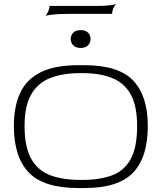

<svg xmlns="http://www.w3.org/2000/svg" viewBox="-20 -939 816 969"><path d="M375 10Q200 10 125 -68.5Q50 -147 50 -303Q50 -403 82.5 -471.5Q115 -540 186.5 -575Q258 -610 375 -610H406Q579 -610 652.5 -532Q726 -454 726 -303Q726 -146 652 -68Q578 10 406 10ZM385 -31H396Q484 -31 545.5 -54Q607 -77 639.5 -136Q672 -195 672 -303Q672 -405 639.5 -463Q607 -521 545 -545.5Q483 -570 396 -570H385Q296 -570 233 -545Q170 -520 137 -461.5Q104 -403 104 -303Q104 -197 137.5 -137.5Q171 -78 234 -54.5Q297 -31 385 -31ZM387 -697Q363 -697 350 -710Q337 -723 337 -742Q337 -761 349.5 -774Q362 -787 387 -787Q412 -787 424.5 -774Q437 -761 437 -742Q437 -723 424 -710Q411 -697 387 -697ZM210 -859Q217 -867 223.5 -881.5Q230 -896 230 -909H466Q512 -909 536.5 -912.5Q561 -916 566 -919Q559 -912 552.5 -898Q546 -884 546 -869H330Q275 -869 246 -865.5Q217 -862 210 -859Z"/></svg>

Font: Red Rose Light
Style: Regular
Weight: 300
Designer: Jaikishan Patel
Version: Version 1.001; ttfautohint (v1.8.3)